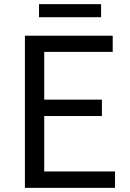

<svg xmlns="http://www.w3.org/2000/svg" viewBox="-20 -905 628 925"><path d="M100 0H534V-79H193V-346H471V-425H193V-655H523V-733H100ZM168 -822H467V-885H168Z"/></svg>

Font: Noto Sans Japanese Regular
Style: Regular
Weight: 400
Designer: Ryoko NISHIZUKA (kana & ideographs); Paul D. Hunt (Latin, Greek & Cyrillic); Wenlong ZHANG (bopomofo); Sandoll Communica
Foundry: Adobe Systems Incorporated
Version: Version 1.000;PS 1;hotconv 1.0.78;makeotf.lib2.5.61930